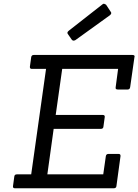

<svg xmlns="http://www.w3.org/2000/svg" viewBox="-20 -1014 745 1034"><path d="M572 -932 386 -798Q373 -791 366 -801L346 -830Q338 -839 351 -849L531 -990Q536 -994 540 -994L551 -989L576 -951Q584 -942 572 -932ZM592 0H61Q48 0 50 -12L57 -63Q58 -75 71 -75H148L228 -643H151Q140 -643 141 -655L148 -706Q150 -718 162 -718H693Q705 -718 705 -710Q705 -708 704 -706L681 -545Q679 -532 668 -532H614Q600 -532 603 -545L616 -643H315L280 -395H533Q546 -395 544 -383L537 -332Q536 -320 523 -320H269L235 -75H536L550 -173Q552 -185 564 -185H619Q630 -185 629 -173L607 -12Q606 0 592 0Z"/></svg>

Font: Sanchez
Style: Italic
Weight: 400
Designer: Daniel Hernández
Foundry: LatinoType
Version: Version 1.001